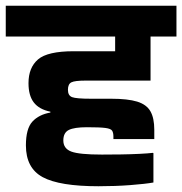

<svg xmlns="http://www.w3.org/2000/svg" viewBox="-53 -627 633 667"><path d="M289 20Q154 20 95.5 -11.5Q37 -43 37 -122Q37 -180 59.5 -204.5Q82 -229 122 -236V-239Q83 -247 64.5 -271Q46 -295 46 -338Q46 -392 79 -420.5Q112 -449 203 -449H347V-500H-33V-607H560V-500H470V-347H244Q207 -347 195 -341Q183 -335 183 -315Q183 -295 197.5 -289.5Q212 -284 264 -284H333Q391 -284 423.5 -274Q456 -264 469.5 -240.5Q483 -217 483 -176V-144H341V-152Q341 -166 336.5 -173Q332 -180 313 -182.5Q294 -185 249 -185Q205 -185 186 -175.5Q167 -166 167 -139Q167 -111 194.5 -100.5Q222 -90 301 -90Q332 -90 366.5 -90.5Q401 -91 431 -92.5Q461 -94 478 -96L480 -95V7Q452 12 400 16Q348 20 289 20Z"/></svg>

Font: Bakbak One
Style: Regular
Weight: 400
Designer: Saumya Kishore and Sanchit Sawaria
Foundry: A Good Feeling
Version: Version 1.003; ttfautohint (v1.8.3)